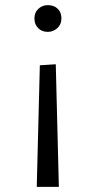

<svg xmlns="http://www.w3.org/2000/svg" viewBox="-20 -517 373 747"><path d="M197 -267 209 210H123L135 -263ZM219 -445Q219 -422 203 -407.5Q187 -393 166 -393Q143 -393 128.5 -407.5Q114 -422 114 -445Q114 -469 129.5 -483Q145 -497 166 -497Q190 -497 204.5 -483Q219 -469 219 -445Z"/></svg>

Font: Pack4
Style: Regular
Weight: 400
Version: Version 2.002